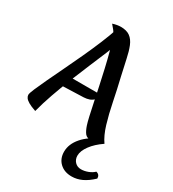

<svg xmlns="http://www.w3.org/2000/svg" viewBox="-277 -941 1251 1390"><g transform="rotate(30 348.0 -246.5)"><path d="M363 -709Q346 -658 318 -590.5Q290 -523 257 -445.5Q224 -368 191 -285.5Q158 -203 129.5 -122Q101 -41 82 33Q41 19 19 6Q-3 -7 -11.5 -19.5Q-20 -32 -20 -44Q-20 -57 -2.5 -98Q15 -139 44 -200.5Q73 -262 108.5 -335.5Q144 -409 180 -487Q216 -565 247 -639.5Q278 -714 298 -776ZM458 -64Q451 -85 441 -128.5Q431 -172 419 -230.5Q407 -289 393 -354.5Q379 -420 364 -485.5Q349 -551 333.5 -608.5Q318 -666 303 -708Q290 -743 274.5 -761.5Q259 -780 248 -793Q266 -799 283.5 -802Q301 -805 315 -805Q364 -805 392.5 -784Q421 -763 437.5 -722.5Q454 -682 466 -624Q478 -566 495 -493Q518 -397 536.5 -304.5Q555 -212 578 -136Q601 -60 635 -12Q610 0 584 8Q558 16 540 16Q503 16 487 -4.5Q471 -25 458 -64ZM167 -306H436Q433 -278 418.5 -261Q404 -244 382.5 -236.5Q361 -229 337 -228L135 -221ZM685 192Q716 199 716 232Q673 273 631.5 292.5Q590 312 546 312Q485 312 447.5 276.5Q410 241 410 183Q410 119 460 61.5Q510 4 597 -32L635 -12Q576 28 542 74Q508 120 508 159Q508 191 528 212Q548 233 579 233Q608 233 637.5 221.5Q667 210 685 192Z"/></g></svg>

Font: Merienda
Style: Bold
Weight: 700
Designer: Eduardo Rodriguez Tunni
Foundry: Eduardo Rodriguez Tunni
Version: Version 2.001